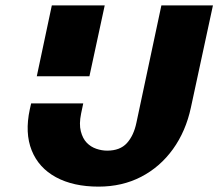

<svg xmlns="http://www.w3.org/2000/svg" viewBox="-20 -678 813 715"><path d="M347 17Q253 17 188.5 -18Q124 -53 98 -118Q72 -183 91 -271L96 -293H290L282 -255Q274 -216 281 -189Q288 -162 303 -146.5Q318 -131 338.5 -124Q359 -117 379 -117Q427 -117 452.5 -145Q478 -173 488 -221L581 -658H773L691 -278Q672 -189 624 -122.5Q576 -56 505.5 -19.5Q435 17 347 17ZM117 -394 173 -658H370L313 -394Z"/></svg>

Font: Ysabeau Black
Style: Italic
Weight: 900
Italic angle: -12°
Version: Version 2.000;gftools[0.9.27.dev2+g8671c4b]